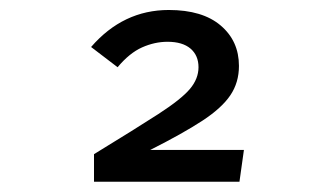

<svg xmlns="http://www.w3.org/2000/svg" viewBox="-20 -678 655 375"><path d="M446.7 -549.2Q446.7 -516.9 430 -492.1Q413.3 -467.2 375.4 -442.3Q337.4 -417.4 273.3 -385.1H456.4L447.7 -323.1H163.6V-376.9Q245.1 -426.7 289.5 -455.4Q333.8 -484.1 350.8 -504.1Q367.7 -524.1 367.7 -546.7Q367.7 -569.7 352.1 -583.1Q336.4 -596.4 307.2 -596.4Q282.1 -596.4 257.4 -585.4Q232.8 -574.4 209.7 -546.7L157.9 -586.2Q220.5 -658.5 309.7 -658.5Q375.4 -658.5 411 -628.2Q446.7 -597.9 446.7 -549.2Z"/></svg>

Font: FiraCode Nerd Font Mono
Style: Regular
Weight: 400
Monospace: yes
Designer: Carrois Corporate, Edenspiekermann AG, Nikita Prokopov
Foundry: Carrois Corporate, Edenspiekermann AG, Nikita Prokopov
Version: Version 6.002;Nerd Fonts 3.4.0